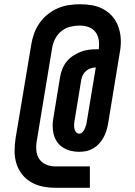

<svg xmlns="http://www.w3.org/2000/svg" viewBox="-20 -794 640 908"><path d="M242 94Q211 94 181.5 88Q152 82 127 67.5Q102 53 84 30Q66 7 57.5 -21Q49 -49 49 -80Q49 -111 54 -142L128 -584Q132 -610 141.5 -636Q151 -662 167 -685Q183 -708 205.5 -726Q228 -744 253.5 -755Q279 -766 306 -770Q333 -774 359 -774Q388 -774 416 -769Q444 -764 468 -751Q492 -738 510 -718Q528 -698 538 -672Q548 -646 550.5 -618Q553 -590 549 -561L491 -208Q488 -192 483 -175.5Q478 -159 469.5 -143.5Q461 -128 448.5 -114.5Q436 -101 420.5 -92Q405 -83 388 -79.5Q371 -76 354 -76Q333 -76 313.5 -81Q294 -86 277.5 -96.5Q261 -107 250 -123Q239 -139 234 -158Q229 -177 229 -198Q229 -219 233 -240L264 -429Q267 -448 274.5 -467Q282 -486 294.5 -502Q307 -518 324.5 -529.5Q342 -541 360.5 -548.5Q379 -556 398.5 -558.5Q418 -561 437 -561H447Q450 -583 447 -604.5Q444 -626 431.5 -642.5Q419 -659 399 -666Q379 -673 357 -673Q334 -673 312 -667.5Q290 -662 271.5 -647.5Q253 -633 242 -612.5Q231 -592 227 -570L154 -128Q150 -105 152 -82Q154 -59 166 -41.5Q178 -24 198.5 -15.5Q219 -7 242 -7H405V94ZM355 -162Q364 -162 371 -170Q378 -178 381.5 -186.5Q385 -195 387.5 -204Q390 -213 391 -222L433 -475Q421 -475 409 -471Q397 -467 387 -458.5Q377 -450 371.5 -438.5Q366 -427 364 -415L333 -226Q331 -216 330.5 -206Q330 -196 331.5 -187Q333 -178 339 -170Q345 -162 355 -162Z"/></svg>

Font: Iosevka Slab Extended
Style: Bold Italic
Weight: 700
Width: 7
Italic angle: -9°
Monospace: yes
Designer: Belleve Invis
Foundry: Belleve Invis
Version: Version 11.1.0; ttfautohint (v1.8.3)